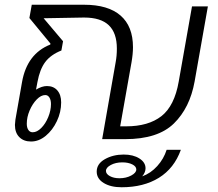

<svg xmlns="http://www.w3.org/2000/svg" viewBox="-20 -587 920 810"><path d="M857 -560 801 -243Q781 -132 713.5 -66Q646 0 508 0H411L468 -325Q473 -351 473 -382Q473 -448 439 -480.5Q405 -513 335 -513H333L164 -510L246 -413L239 -374Q194 -356 171 -325.5Q148 -295 138 -241L132 -209Q157 -224 178 -224Q206 -224 222 -205.5Q238 -187 238 -155Q238 -114 220 -76Q202 -38 173 -14Q144 10 111 10Q80 10 61.5 -8.5Q43 -27 43 -60Q43 -66 45 -82L73 -241Q94 -360 192 -399L193 -403L104 -511L114 -567H335Q436 -567 488.5 -521.5Q541 -476 541 -388Q541 -360 535 -325L487 -54H512Q606 -54 661 -97Q716 -140 734 -243L790 -560ZM93 -65Q93 -49 99.5 -39Q106 -29 118 -29Q136 -29 154 -47Q172 -65 183.5 -93Q195 -121 195 -148Q195 -165 188.5 -175.5Q182 -186 171 -186Q153 -186 135 -167.5Q117 -149 105 -121Q93 -93 93 -65ZM683 45H743Q715 123 650.5 163Q586 203 493 203Q447 203 417.5 185Q388 167 388 137Q388 104 422.5 84.5Q457 65 502 65Q542 65 568 81.5Q594 98 594 123Q594 140 580 157Q616 144 643.5 113.5Q671 83 683 45ZM555 128Q555 115 538 106.5Q521 98 496 98Q468 98 447.5 109Q427 120 427 134Q427 147 443.5 156Q460 165 484 165Q512 165 533.5 153.5Q555 142 555 128Z"/></svg>

Font: KoHo
Style: Italic
Weight: 400
Italic angle: -10°
Designer: Cadson Demak & Katatrad Team
Foundry: Cadson Demak Co.,Ltd.
Version: Version 1.000